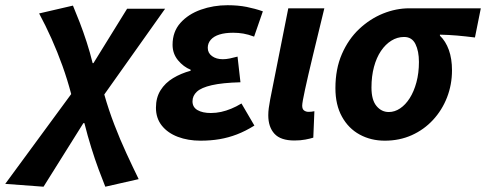

<svg xmlns="http://www.w3.org/2000/svg" viewBox="-109 -528 1865 737"><path d="M58.1 188.7 -88.9 177.8 164.3 -166.9Q149.9 -221.7 130.7 -275.3Q111.4 -328.9 88.7 -379.7Q65.9 -430.5 41.2 -476.4L171 -506.5Q182.9 -478.5 196.8 -442.5Q210.7 -406.5 223.7 -366.4Q236.7 -326.4 246.6 -285.6H249.7L378.9 -494.5H524.8L291.3 -165.3Q307.7 -107.2 329.9 -49.5Q352 8.2 376.5 61Q400.9 113.9 423.3 159.6L295.2 188.7Q283.8 160.5 269.5 122Q255.2 83.5 241.2 38.3Q227.1 -6.9 215 -55.3H211Z M660.6 12Q612.5 12 573.5 -2.8Q534.6 -17.6 512.1 -45.9Q489.6 -74.2 489.6 -114.5Q489.6 -153.2 507.2 -181.4Q524.8 -209.6 555.2 -228Q585.6 -246.4 622.7 -256.4V-260.4Q595.3 -271.4 574.3 -296.7Q553.4 -322 553.4 -356Q553.4 -406.2 583.4 -439.9Q613.3 -473.5 661.8 -490.8Q710.2 -508 764.8 -508Q804.5 -508 837.5 -501.5Q870.5 -494.9 900 -484.5L866.4 -387.4Q844 -395.9 825.1 -399.1Q806.2 -402.3 786 -402.3Q754.8 -402.3 733.1 -395.4Q711.5 -388.6 700 -375.3Q688.5 -362 688.5 -344.4Q688.5 -324.4 704.9 -312.6Q721.2 -300.7 746.2 -300.7Q759.5 -300.7 773.5 -303.7Q787.4 -306.7 802.8 -310.7L814 -212.2Q744.3 -210.3 704 -201Q663.7 -191.8 646.8 -176.1Q629.9 -160.5 629.9 -139Q629.9 -116.6 649.1 -105.4Q668.3 -94.2 700.2 -94.2Q720.3 -94.2 739.6 -98.4Q759 -102.7 778.4 -110.7Q797.9 -118.6 817.9 -130.8L867.5 -46Q833.1 -24.6 800.5 -12.1Q768 0.4 733.8 6.2Q699.7 12 660.6 12Z M1021.1 11.3Q968.2 11.3 944.5 -14.6Q920.8 -40.5 920.8 -85.7Q920.8 -98.9 922.7 -113.3Q924.6 -127.7 928.1 -146.3L997.6 -496.1H1136Q1111 -393.8 1091.8 -313.7Q1072.5 -233.6 1061.8 -184Q1051 -134.5 1051 -122.6Q1051 -109 1058.3 -103.9Q1065.6 -98.7 1075.1 -98.7Q1079.7 -98.7 1085.7 -99.2Q1091.6 -99.7 1097.8 -101.1L1093.6 0.4Q1081.6 4.2 1063.2 7.7Q1044.7 11.3 1021.1 11.3Z M1368.2 12Q1314.6 12 1271.6 -11.5Q1228.6 -34.9 1203.6 -80.2Q1178.5 -125.5 1178.5 -189.5Q1178.5 -263.5 1203.4 -320.6Q1228.3 -377.8 1269.8 -416.8Q1311.4 -455.8 1361.3 -476Q1411.2 -496.1 1462.2 -496.1H1736.6L1714.1 -384.1Q1677.2 -388.7 1645.8 -391.5Q1614.3 -394.2 1579.7 -395V-391Q1601.8 -369.9 1613.9 -336.3Q1626 -302.7 1626 -258.1Q1626 -203 1606.9 -154Q1587.8 -105 1553 -67.5Q1518.3 -30.1 1471.3 -9Q1424.2 12 1368.2 12ZM1383.4 -98Q1406.2 -98 1426.8 -111.9Q1447.5 -125.7 1463.7 -151.1Q1479.9 -176.6 1489.5 -212.1Q1499.1 -247.7 1499.1 -290.2Q1499.1 -331.8 1485.7 -358.9Q1472.3 -386.1 1442.1 -386.1Q1415.9 -386.1 1393.2 -371.9Q1370.5 -357.8 1353.2 -332.2Q1336 -306.6 1326.5 -271.1Q1316.9 -235.6 1316.9 -191.9Q1316.9 -144.3 1336.1 -121.2Q1355.3 -98 1383.4 -98Z"/></svg>

Font: Source Sans 3
Style: Italic
Weight: 200
Italic angle: -11°
Designer: Paul D. Hunt
Foundry: Adobe
Version: Version 3.046;hotconv 1.0.118;makeotfexe 2.5.65603